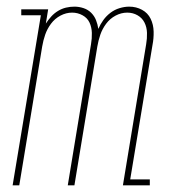

<svg xmlns="http://www.w3.org/2000/svg" viewBox="-20 -558 540 578"><path d="M18 0 103 -512H44V-530H125L118 -487Q125 -498 134 -508Q143 -518 154.5 -525Q166 -532 178.5 -535Q191 -538 204 -538Q218 -538 231.5 -533.5Q245 -529 254.5 -519.5Q264 -510 269 -497.5Q274 -485 276 -471Q282 -485 291 -497.5Q300 -510 312.5 -519.5Q325 -529 340 -533.5Q355 -538 369 -538Q390 -538 407.5 -528.5Q425 -519 433.5 -501.5Q442 -484 442.5 -463Q443 -442 439 -422L372 -18H431V0H350L420 -425Q423 -442 422.5 -459Q422 -476 415 -490Q408 -504 394 -512Q380 -520 363 -520Q345 -520 328 -511Q311 -502 299.5 -486.5Q288 -471 282 -453.5Q276 -436 273 -418L204 0H184L254 -425Q257 -442 256.5 -459Q256 -476 249.5 -490Q243 -504 228.5 -512Q214 -520 197 -520Q179 -520 162 -511Q145 -502 133.5 -486.5Q122 -471 116 -453.5Q110 -436 107 -418L38 0Z"/></svg>

Font: Iosevka Slab Thin
Style: Italic
Weight: 100
Italic angle: -9°
Monospace: yes
Designer: Belleve Invis
Foundry: Belleve Invis
Version: Version 11.1.1; ttfautohint (v1.8.3)